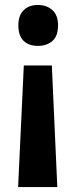

<svg xmlns="http://www.w3.org/2000/svg" viewBox="-20 -575 304 774"><path d="M214 -473Q214 -430 191.5 -410Q169 -390 133 -390Q96 -390 75 -410.5Q54 -431 54 -473Q54 -513 75.5 -534Q97 -555 133 -555Q168 -555 191 -534.5Q214 -514 214 -473ZM76 -311H189L211 179H53Z"/></svg>

Font: Noto Sans Myanmar UI Condensed
Style: Bold
Weight: 700
Width: 3
Designer: Monotype Design Team
Foundry: Monotype Imaging Inc.
Version: Version 2.103; ttfautohint (v1.8.4.7-5d5b)